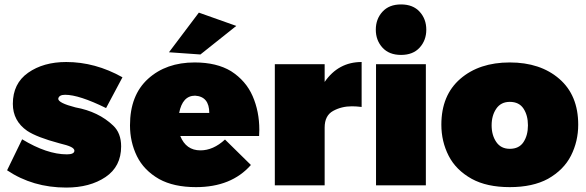

<svg xmlns="http://www.w3.org/2000/svg" viewBox="-20 -837 2646 867"><path d="M279 10Q128 10 12 -68L80 -208Q192 -140 282 -140Q315 -140 316 -156Q316 -166 300 -173.8Q284 -181.5 248 -190Q147 -217 103 -246Q38 -291 38 -368Q38 -460 107 -508.5Q176 -557 279 -557Q410 -557 533 -488L459 -349Q337 -409 274 -409Q246 -409 243 -391Q243 -372 321 -352Q425 -333 491 -270Q527 -236 527 -176Q527 -85 456.5 -37.5Q386 10 279 10Z M865 8Q764.5 8 698.5 -28.5Q629.5 -68 598.2 -132Q567 -196 567 -271Q567 -407 648.5 -481Q730 -555 859 -555Q958.5 -555 1023.5 -515.5Q1090.5 -472.5 1120.8 -403Q1151 -333.5 1151 -251L1150 -223H794Q820 -158 885 -158Q943 -158 996 -207L1113 -92Q1025 8 865 8ZM885 -591 743 -601 878 -780 1047 -720ZM925 -327Q925 -401 861 -405Q804 -405 789 -327Z M1446 0H1221V-547H1446V-467Q1508 -557 1613 -557V-354Q1589 -357 1569 -357Q1522 -357 1484 -336Q1446 -315 1446 -261Z M1791 -589Q1737 -589 1707 -622Q1677 -655 1677 -703Q1677 -751 1707 -784Q1737 -817 1791 -817Q1845 -817 1875 -784Q1905 -751 1905 -703Q1905 -655 1875 -622Q1845 -589 1791 -589ZM1903 0H1678V-547H1903Z M2282 8Q2178 8 2110 -29.5Q2039 -69 2006 -133.5Q1973 -198 1973 -274Q1973 -407 2058.5 -481Q2144 -555 2282 -555Q2420 -555 2505.5 -481Q2591 -407 2591 -274Q2591 -199 2558.5 -134.5Q2526 -70 2454.5 -29.5Q2385.5 8 2282 8ZM2282 -165Q2324 -165 2344 -195.5Q2364 -226 2364 -271Q2364 -316 2344 -346.5Q2324 -377 2282 -377Q2242 -377 2221 -346.2Q2200 -315.5 2200 -271Q2200 -226.5 2221 -195.8Q2242 -165 2282 -165Z"/></svg>

Font: Argentum Novus Black
Style: Regular
Weight: 900
Designer: Julieta Ulanovsky (font) & Cristiano Sobral (main changes)
Foundry: Julieta Ulanovsky (font) & Cristiano Sobral (main changes)
Version: Version 3.00;November 27, 2020;FontCreator 13.0.0.2655 64-bi